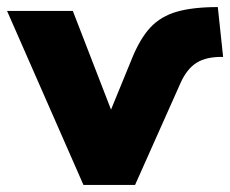

<svg xmlns="http://www.w3.org/2000/svg" viewBox="-30 -523 651 543"><path d="M206 0 -10 -492H176L284 -213L343 -357Q366 -414 395.5 -445.5Q425 -477 470.5 -490Q516 -503 586 -503L601 -362Q554 -363 526 -345.5Q498 -328 480 -287L352 0Z"/></svg>

Font: Nunito Sans Black
Style: Regular
Weight: 900
Designer: Vernon Adams
Foundry: Vernon Adams
Version: Version 3.006; ttfautohint (v1.8.3)